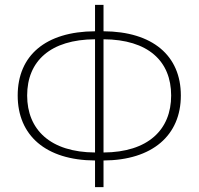

<svg xmlns="http://www.w3.org/2000/svg" viewBox="-20 -759 819 792"><path d="M407 -597C591 -596 686 -507 686 -365C686 -224 591 -131 407 -130ZM372 -130C188 -131 92 -224 92 -365C92 -507 188 -596 372 -597ZM407 -739H372V-630C168 -629 53 -530 53 -365C53 -201 168 -98 372 -97V13H407V-97C609 -98 726 -201 726 -365C726 -530 609 -629 407 -630Z"/></svg>

Font: Noto Sans CJK Thin
Style: Regular
Weight: 100
Designer: Ryoko NISHIZUKA (kana & ideographs); Paul D. Hunt (Latin, Greek & Cyrillic); Wenlong ZHANG (bopomofo); Sandoll Communica
Foundry: Adobe Systems Incorporated
Version: Version 1.000;PS 1;hotconv 1.0.78;makeotf.lib2.5.61930